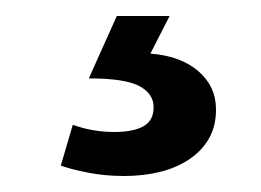

<svg xmlns="http://www.w3.org/2000/svg" viewBox="-20 -20 326 240"><path d="M126 0H192L168 47Q206 50 228 69Q250 88 250 117Q250 138 241 153.5Q232 169 216 179.5Q200 190 179.5 195Q159 200 135 200Q112 200 91 196Q70 192 56 187L71 136Q96 145 123 145Q146 145 159 138Q172 131 172 114Q172 97 154 87.5Q136 78 91 78Z"/></svg>

Font: Mukta SemiBold
Style: Regular
Weight: 600
Designer: Girish Dalvi and Yashodeep Gholap
Foundry: Ek Type
Version: Version 2.538;PS 1.002;hotconv 16.6.51;makeotf.lib2.5.65220;